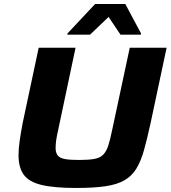

<svg xmlns="http://www.w3.org/2000/svg" viewBox="-20 -925 847 953"><path d="M358 8Q249 8 186.5 -7Q124 -22 98 -57.5Q72 -93 72 -155Q72 -186 77.5 -225Q83 -264 92 -312L172 -688H355L269 -281Q262 -251 259 -229.5Q256 -208 256 -191Q256 -167 266.5 -153.5Q277 -140 302.5 -135.5Q328 -131 372 -131Q419 -131 447.5 -136Q476 -141 492 -157Q508 -173 517.5 -202.5Q527 -232 537 -281L624 -688H807L727 -312Q710 -234 694.5 -179Q679 -124 656.5 -87.5Q634 -51 597.5 -30Q561 -9 503 -0.5Q445 8 358 8ZM314 -753 315 -759 452 -905H602L680 -759L679 -753H578L519 -841L427 -753Z"/></svg>

Font: Saira Thin Expanded
Style: Bold Italic
Weight: 700
Width: 7
Italic angle: -12°
Version: Version 1.101